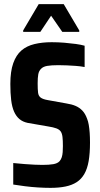

<svg xmlns="http://www.w3.org/2000/svg" viewBox="-20 -900 485 928"><path d="M224 8Q196 8 163.5 6Q131 4 100 0Q69 -4 44 -8V-112Q74 -109 99.5 -107Q125 -105 147 -104Q169 -103 185 -103Q217 -103 237.5 -106.5Q258 -110 268 -121Q275 -129 278.5 -140Q282 -151 283 -165Q284 -179 284 -194Q284 -221 282 -238Q280 -255 273.5 -264.5Q267 -274 252.5 -279.5Q238 -285 212 -289L114 -306Q90 -311 74 -324.5Q58 -338 48 -360.5Q38 -383 34 -416.5Q30 -450 30 -494Q30 -555 44 -594.5Q58 -634 83.5 -656Q109 -678 146.5 -687Q184 -696 230 -696Q261 -696 291 -693.5Q321 -691 346.5 -687.5Q372 -684 389 -679V-576Q368 -580 346.5 -581.5Q325 -583 304 -584Q283 -585 262 -585Q228 -585 208 -581.5Q188 -578 178 -567Q168 -557 165 -541Q162 -525 162 -497Q162 -468 164 -452Q166 -436 177 -428Q188 -420 212 -416L301 -400Q327 -396 345.5 -388Q364 -380 378 -365.5Q392 -351 401 -326Q406 -314 409 -296.5Q412 -279 413.5 -257.5Q415 -236 415 -211Q415 -159 408.5 -121.5Q402 -84 387.5 -59Q373 -34 350.5 -19.5Q328 -5 296.5 1.5Q265 8 224 8ZM92 -746V-753L167 -880H288L363 -753V-746H281L227 -824L175 -746Z"/></svg>

Font: Saira Condensed
Style: Bold
Weight: 700
Width: 3
Designer: Hector Gatti with collaboration of the Omnibus-Type team
Foundry: Omnibus-Type
Version: Version 1.101